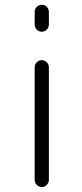

<svg xmlns="http://www.w3.org/2000/svg" viewBox="-20 -793 337 792"><path d="M123 -691.4V-744.1Q123 -755.9 131.8 -764.6Q140.6 -773.4 152.3 -773.4Q164.1 -773.4 172.9 -764.6Q181.6 -755.9 181.6 -744.1V-691.4Q181.6 -679.7 172.9 -670.9Q164.1 -662.1 152.3 -662.1Q140.6 -662.1 131.8 -670.9Q123 -679.7 123 -691.4ZM123 -50.8V-515.6Q123 -527.3 131.8 -536.1Q140.6 -544.9 152.3 -544.9Q164.1 -544.9 172.9 -536.1Q181.6 -527.3 181.6 -515.6V-50.8Q181.6 -39.1 172.9 -30.3Q164.1 -21.5 152.3 -21.5Q140.6 -21.5 131.8 -30.3Q123 -39.1 123 -50.8Z"/></svg>

Font: Gen Jyuu Gothic Light
Style: Regular
Weight: 200
Designer: [Source Han Sans]
Ryoko NISHIZUKA  (kana & ideographs); Paul D. Hunt (Latin, Greek & Cyrillic); Wenlong ZHANG  (bopomofo
Version: Version 1.002.20150607